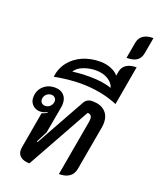

<svg xmlns="http://www.w3.org/2000/svg" viewBox="-209 -1316 1180 1445"><g transform="rotate(20 381.5 -593.5)"><path d="M112 -65Q112 -72 114 -86L165 -377Q191 -384 207 -397L204 -401Q194 -394 178.5 -389.5Q163 -385 148 -385Q113 -385 89 -408.5Q65 -432 65 -467Q65 -522 101.5 -557.5Q138 -593 195 -593Q240 -593 265.5 -567.5Q291 -542 291 -499Q291 -482 289 -473L250 -255L204 -165L211 -163L431 -558Q451 -593 494 -593Q559 -593 595 -560Q631 -527 631 -469Q631 -451 628 -433L565 -78Q558 -35 527 -13Q496 9 444 9L523 -439Q525 -455 525 -460Q525 -498 490 -498L208 9Q162 9 137 -10.5Q112 -30 112 -65ZM227 -495Q227 -512 216 -522.5Q205 -533 188 -533Q165 -533 148 -516.5Q131 -500 131 -476Q131 -459 142 -448.5Q153 -438 171 -438Q194 -438 210.5 -455Q227 -472 227 -495Z M450 -893Q496 -893 537 -876Q578 -859 596 -834L602 -869Q609 -907 639.5 -926.5Q670 -946 719 -946L664 -632Q529 -688 368 -688Q270 -688 157 -666Q165 -735 205.5 -786.5Q246 -838 309.5 -865.5Q373 -893 450 -893ZM408 -759Q521 -759 588 -733Q579 -770 538.5 -795Q498 -820 440 -820Q390 -820 342.5 -802Q295 -784 275 -750Q339 -759 408 -759Z M646 -1117Q661 -1196 763 -1196L740 -1067Q733 -1027 705.5 -1007Q678 -987 623 -987Z"/></g></svg>

Font: K2D SemiBold
Style: Italic
Weight: 600
Italic angle: -10°
Designer: Katatrad Aksorn Co.,Ltd.
Foundry: Cadson Demak Co.,Ltd.
Version: Version 1.000; ttfautohint (v1.6)